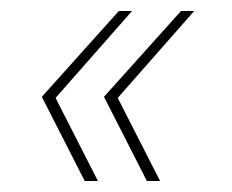

<svg xmlns="http://www.w3.org/2000/svg" viewBox="-20 -423 421 349"><path d="M158 -94H134L56 -247L196 -403H220L81 -245ZM271 -94H247L169 -247L309 -403H333L194 -245Z"/></svg>

Font: Argentum Sans Thin
Style: Italic
Weight: 100
Italic angle: -11°
Designer: Julieta Ulanovsky (font), Cristiano Sobral (main changes and remaster)
Foundry: Julieta Ulanovsky (font), Cristiano Sobral (main changes and remaster)
Version: Version 2.007;June 15, 2022;FontCreator 14.0.0.2814 64-bit; 